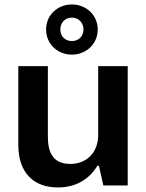

<svg xmlns="http://www.w3.org/2000/svg" viewBox="-20 -821 647 850"><path d="M437.5 0H545.4V-528.3H414.6V-225.6V-215.8C410.6 -137.2 356 -95.2 291.5 -95.2C211.9 -95.2 191.9 -149.9 191.9 -216.8V-528.3H61V-180.7C61 -52.2 132.3 8.8 236.3 8.8C317.9 8.8 375.5 -28.8 411.1 -86.9H418ZM184.1 -690.4C184.1 -625.5 235.8 -579.1 298.3 -579.1C360.4 -579.1 412.6 -625.5 412.6 -690.4C412.6 -755.4 360.4 -801.3 298.3 -801.3C235.8 -801.3 184.1 -755.4 184.1 -690.4ZM247.1 -690.4C247.1 -721.7 269.5 -743.2 298.3 -743.2C326.7 -743.2 349.6 -721.7 349.6 -690.4C349.6 -659.2 326.7 -639.2 298.3 -639.2C269.5 -639.2 247.1 -659.2 247.1 -690.4Z"/></svg>

Font: Wand UI Pro Bold
Style: Regular
Weight: 700
Designer: Andreas Faust
Version: Version 1.003;FEAKit 1.0